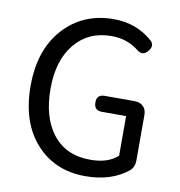

<svg xmlns="http://www.w3.org/2000/svg" viewBox="-84 -824 856 914"><g transform="rotate(10 344.0 -367.0)"><path d="M413.1 -379.9H557.6Q584 -379.9 599.6 -364.7Q615.2 -349.6 615.2 -323.2V-101.6Q615.2 -73.2 595.7 -53.7Q514.6 12.7 387.7 12.7Q240.2 12.7 148.9 -88.9Q57.6 -190.4 57.6 -366.2Q57.6 -541 151.4 -644Q245.1 -747.1 393.6 -747.1Q503.9 -747.1 583 -676.8Q604.5 -655.3 582 -627.9Q557.6 -596.7 526.4 -623Q471.7 -666 396.5 -666Q285.2 -666 219.2 -585.9Q153.3 -505.9 153.3 -369.1Q153.3 -229.5 217.3 -148.9Q281.2 -68.4 397.5 -68.4Q484.4 -68.4 530.3 -111.3V-302.7H413.1Q375 -302.7 375 -341.8Q375 -379.9 413.1 -379.9Z"/></g></svg>

Font: GenSenMaruGothic TW TTF Regular
Style: Regular
Weight: 400
Version: Version 1.301